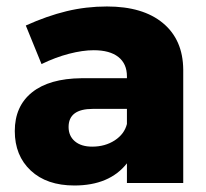

<svg xmlns="http://www.w3.org/2000/svg" viewBox="-20 -568 641 596"><path d="M548.8 -352.1V0H374V-61Q319.8 7.8 210.9 7.8Q125 7.8 75.4 -38.6Q25.9 -85 25.9 -161.1Q25.9 -238.3 79.3 -281.2Q132.8 -324.2 232.9 -325.2H374V-331.1Q374 -370.1 347.4 -391.1Q320.8 -412.1 271 -412.1Q236.8 -412.1 194.3 -401.1Q151.9 -390.1 108.9 -369.1L60.1 -488.8Q126 -518.6 186.5 -533.2Q247.1 -547.9 312 -547.9Q423.8 -547.9 485.8 -496.3Q547.9 -444.8 548.8 -352.1ZM374 -183.1V-230H268.1Q192.9 -230 192.9 -173.8Q192.9 -146 212.4 -129.4Q231.9 -112.8 266.1 -112.8Q306.2 -112.8 336.2 -132.3Q366.2 -151.9 374 -183.1Z"/></svg>

Font: Argentum Sans
Style: Bold
Weight: 700
Designer: Julieta Ulanovsky (Modified by Cristiano Sobral)
Foundry: Julieta Ulanovsky
Version: Version 1.000; ttfautohint (v1.5.65-e2d9)